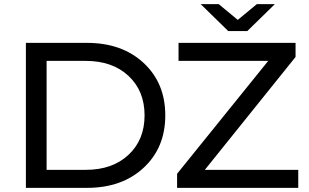

<svg xmlns="http://www.w3.org/2000/svg" viewBox="-20 -907 1494 927"><path d="M1174 -757H1082L949 -887H1036L1128 -811L1220 -887H1307ZM400 -700Q569 -700 673.5 -603Q778 -506 778 -350Q778 -194 673.5 -97Q569 0 400 0H105V-700ZM969 -87H1420V0H835V-68L1275 -613H842V-700H1407V-632ZM394 -87Q523 -87 600.5 -159.5Q678 -232 678 -350Q678 -468 600.5 -540.5Q523 -613 394 -613H205V-87Z"/></svg>

Font: Montserrat
Style: Regular
Weight: 500
Designer: Julieta Ulanovsky
Foundry: Julieta Ulanovsky
Version: Version 7.200;PS 007.200;hotconv 1.0.88;makeotf.lib2.5.64775